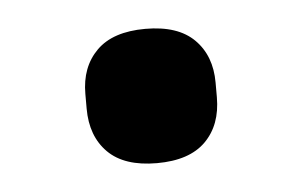

<svg xmlns="http://www.w3.org/2000/svg" viewBox="-28 -187 371 235"><g transform="rotate(-5 157.0 -69.5)"><path d="M77 -61V-79Q77 -112 97 -132Q117 -152 157 -152Q197 -152 217 -132Q237 -112 237 -79V-61Q237 -27 217 -7Q197 13 157 13Q117 13 97 -7Q77 -27 77 -61Z"/></g></svg>

Font: IBM Plex Sans JP SemiBold
Style: Regular
Weight: 600
Designer: Mike Abbink; Paul van der Laan; Pieter van Rosmalen; Wujin Sim; Yejin Wi; Jinhee Kim; Boomi Park; Yona Kim; Kichan Ma
Foundry: Sandoll Inc.
Version: Version 1.001